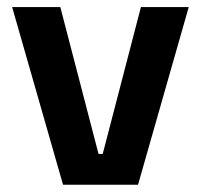

<svg xmlns="http://www.w3.org/2000/svg" viewBox="-20 -510 554 530"><path d="M263.5 -85 369 -490.5H501L361 0H154L13.5 -490.5H146.5L252 -85Z"/></svg>

Font: Anek Odia SemiBold
Style: Regular
Weight: 600
Version: Version 1.003